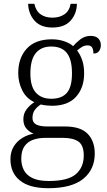

<svg xmlns="http://www.w3.org/2000/svg" viewBox="-20 -751 565 1011"><path d="M234 240Q135 240 85 199.5Q35 159 35 88Q35 48 52.5 20Q70 -8 98 -25Q126 -42 157 -47Q136 -55 119.5 -73.5Q103 -92 103 -123Q103 -153 120 -175.5Q137 -198 161 -213Q118 -233 97 -275.5Q76 -318 76 -366Q76 -446 121 -495Q166 -544 253 -544Q289 -544 319 -533.5Q349 -523 365 -508Q378 -524 402 -543Q426 -562 457 -562Q485 -562 498 -548Q511 -534 511 -514Q511 -495 501.5 -482Q492 -469 472 -469Q472 -488 465.5 -500Q459 -512 442 -512Q425 -512 412.5 -504.5Q400 -497 386 -485Q402 -465 412.5 -435Q423 -405 423 -364Q423 -289 380.5 -241.5Q338 -194 253 -194Q241 -194 222.5 -196Q204 -198 195 -201Q177 -190 164 -173Q151 -156 151 -130Q151 -106 170.5 -95.5Q190 -85 230 -85H323Q404 -85 441.5 -46.5Q479 -8 479 58Q479 141 418.5 190.5Q358 240 234 240ZM250 -231Q305 -231 332 -262Q359 -293 359 -365Q359 -438 332 -472Q305 -506 250 -506Q197 -506 168.5 -471.5Q140 -437 140 -364Q140 -295 169 -263Q198 -231 250 -231ZM237 202Q338 202 379.5 166Q421 130 421 68Q421 14 393 -5.5Q365 -25 312 -25H217Q183 -25 154.5 -15Q126 -5 109 19Q92 43 92 85Q92 117 105 143.5Q118 170 149.5 186Q181 202 237 202ZM256 -606Q194 -606 162 -642Q130 -678 128 -731H161Q169 -693 194 -675.5Q219 -658 256 -658Q293 -658 319 -675.5Q345 -693 352 -731H385Q384 -678 351.5 -642Q319 -606 256 -606Z"/></svg>

Font: Noto Serif Malayalam Light
Style: Regular
Weight: 300
Designer: Indian type Foundry, Jelle Bosma, Monotype Design Team
Foundry: Monotype Imaging Inc.
Version: Version 2.104; ttfautohint (v1.8.4.7-5d5b)